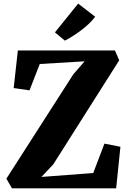

<svg xmlns="http://www.w3.org/2000/svg" viewBox="-20 -1018 693 1038"><path d="M44.5 0 14.5 -52 376.5 -616.5 437.5 -686.5 195 -672 139.5 -529.5 54 -542 76.5 -745H601.5L624.5 -692L268 -129.5L204 -61.5L484 -82.5L544.5 -241.5L631 -224.5L608 0ZM330.5 -798.5 277 -843 402.5 -998.5 494.5 -927.5Q479 -907 459 -888.2Q439 -869.5 417 -853Q395 -836.5 373.2 -822.8Q351.5 -809 331 -798.5Z"/></svg>

Font: Merriweather 36pt Black
Style: Regular
Weight: 900
Version: Version 2.100